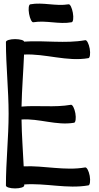

<svg xmlns="http://www.w3.org/2000/svg" viewBox="-20 -1034 554 1070"><path d="M166 -910C237 -922 309 -897 379 -910C388 -911 391 -935 386 -963C381 -990 371 -1012 362 -1010C291 -998 219 -1023 149 -1010C140 -1009 137 -985 142 -957C147 -930 157 -908 166 -910ZM13 -800C13 -667 28 -533 28 -400C28 -267 13 -133 13 0C13 9 36 16 64 16C92 16 115 9 115 0C115 -2 115 -4 115 -6C234 -15 354 20 473 -1C481 -2 485 -26 480 -54C475 -81 464 -102 455 -101C342 -81 226 -112 112 -107C108 -194 101 -281 100 -368C197 -375 295 -333 393 -350C401 -351 405 -375 400 -403C395 -430 384 -452 375 -450C284 -434 191 -448 100 -440C102 -537 110 -633 114 -730C233 -736 354 -689 473 -710C481 -711 485 -735 480 -763C475 -790 464 -812 455 -810C343 -790 228 -810 114 -802C115 -809 92 -816 64 -816C36 -816 13 -809 13 -800Z"/></svg>

Font: Nupuram Condensed Medium
Style: Regular
Weight: 500
Width: 3
Designer: Santhosh Thottingal (santhosh.thottingal@gmail.com)
Foundry: SMC
Version: Version 1.000